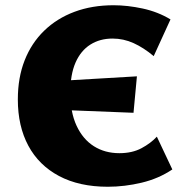

<svg xmlns="http://www.w3.org/2000/svg" viewBox="-20 -695 704 732"><path d="M391 17Q282 17 205 -24Q128 -65 88 -139.5Q48 -214 48 -316Q48 -399 74 -465Q100 -531 148.5 -578Q197 -625 264 -650Q331 -675 413 -675Q466 -675 524 -662.5Q582 -650 630 -621L566 -481Q528 -513 489.5 -530.5Q451 -548 409 -548Q361 -548 324.5 -525Q288 -502 268 -456.5Q248 -411 248 -341Q248 -267 272 -215.5Q296 -164 338 -137.5Q380 -111 435 -111Q484 -111 519.5 -130Q555 -149 578 -174L637 -49Q585 -14 520 1.5Q455 17 391 17ZM489 -265 185 -277 196 -386 502 -404Z"/></svg>

Font: Ysabeau Infant Black
Style: Regular
Weight: 900
Designer: Christian Thalmann (Catharsis Fonts)
Version: Version 2.001;gftools[0.9.30]; featfreeze: ss01,ss02,lnum